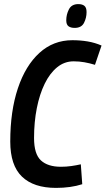

<svg xmlns="http://www.w3.org/2000/svg" viewBox="-20 -906 515 936"><path d="M253 10Q144 10 87 -45Q30 -100 30 -216Q30 -364 67 -475Q104 -586 172 -648Q240 -710 333 -710Q372 -710 407.5 -704Q443 -698 475 -684L443 -590Q417 -598 391.5 -602.5Q366 -607 339 -607Q294 -607 258.5 -578Q223 -549 198 -498Q173 -447 159.5 -379Q146 -311 146 -233Q146 -155 179.5 -124Q213 -93 277 -93Q303 -93 327.5 -96.5Q352 -100 374 -105L381 -8Q325 10 253 10ZM344 -770Q325 -770 314 -778Q303 -786 303 -807Q303 -835 316 -860.5Q329 -886 362 -886Q381 -886 391.5 -877.5Q402 -869 402 -847Q402 -819 389.5 -794.5Q377 -770 344 -770Z"/></svg>

Font: Georama SemiCondensed SemiBold
Style: Italic
Weight: 600
Width: 4
Italic angle: -9°
Designer: Jean-Baptiste Levee
Foundry: Production Type
Version: Version 1.000